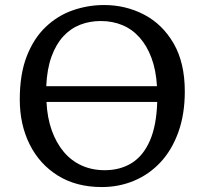

<svg xmlns="http://www.w3.org/2000/svg" viewBox="-20 -734 819 768"><path d="M387.2 14.2Q285.2 14.2 211.7 -31.5Q138.2 -77.1 98.6 -156.5Q59.1 -235.8 59.1 -335.9Q59.1 -438 87.2 -509.5Q115.2 -581.1 163.1 -626.5Q210.9 -671.9 271.5 -692.9Q332 -713.9 396 -713.9Q482.9 -713.9 556.4 -675.5Q629.9 -637.2 674.6 -560.1Q719.2 -482.9 719.2 -368.2Q719.2 -276.4 693.1 -204.6Q667 -132.8 621.6 -84.5Q576.2 -36.1 516.1 -11Q456.1 14.2 387.2 14.2ZM398.9 -53.2Q460.9 -53.2 507.1 -82Q553.2 -110.8 579.6 -171.4Q606 -231.9 608.9 -326.2H166Q168.9 -263.2 187 -212.6Q205.1 -162.1 235.1 -126.5Q265.1 -90.8 306.6 -72Q348.1 -53.2 398.9 -53.2ZM165 -389.2H607.9Q604 -454.1 585.9 -502.4Q567.9 -550.8 538.3 -584Q508.8 -617.2 469.5 -633.5Q430.2 -649.9 382.8 -649.9Q338.9 -649.9 300.5 -635Q262.2 -620.1 233.2 -588.6Q204.1 -557.1 186 -507.6Q168 -458 165 -389.2Z"/></svg>

Font: Literata
Style: Regular
Weight: 400
Designer: Latin by Veronika Burian and Jose Scaglione. Greek by Irene Vlachou. Cyrillic by Vera Evstafieva.
Foundry: TypeTogether
Version: Version 3.002